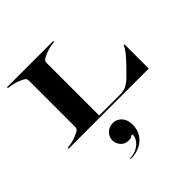

<svg xmlns="http://www.w3.org/2000/svg" viewBox="-276 -916 1544 1544"><g transform="rotate(-45 496.0 -144.0)"><path d="M336.6 200.3Q336.6 175.1 349.8 153.3Q363 131.5 386 118.3Q409 105.1 438.2 105.1Q482.6 105.1 512.4 138.7Q542.2 172.3 542.2 228.3Q542.2 282.3 516.2 323.9Q490.2 365.5 443.6 388.9Q397 412.3 335 412.3V404.3Q382.6 402.3 416.2 383.9Q449.8 365.5 467.4 339.1Q485 312.7 485 287.1Q485 285.5 484 282.9Q483 280.3 479.4 280.3Q474.2 280.3 464.4 287.9Q454.6 295.5 431 295.5Q387.4 295.5 362 266.7Q336.6 237.9 336.6 200.3ZM40 -10Q70.5 -13.5 92 -18.2Q113.5 -23 138 -32.5Q176 -47.5 189 -57.2Q202 -67 202 -87.5V-612.5Q202 -633 189 -642.8Q176 -652.5 138 -667.5Q113.5 -677 92 -681.8Q70.5 -686.5 40 -690V-700H565V-690Q534.5 -686.5 513 -682Q491.5 -677.5 467 -667.5Q429.5 -652.5 416.2 -642.8Q403 -633 403 -612.5V-15H641Q680 -15 708.8 -28.5Q737.5 -42 765.8 -68.5Q794 -95 831.5 -134Q882 -186.5 906.8 -217.5Q931.5 -248.5 942 -275H952V0H40Z"/></g></svg>

Font: Engraving CC
Style: Bold
Weight: 700
Designer: indestructible type*
Foundry: Cowboy Collective
Version: Version 1.000